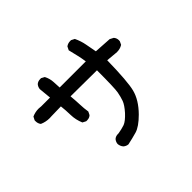

<svg xmlns="http://www.w3.org/2000/svg" viewBox="-159 -986 1319 1319"><g transform="rotate(-45 500.0 -326.5)"><path d="M422.9 -35.2Q425.8 -35.2 428.7 -35.2Q463.9 -41 493.2 -50.8Q520.5 -61.5 558.6 -102.5Q595.7 -144.5 606 -172.9Q616.2 -201.2 623 -237.8Q629.9 -274.4 629.9 -446.3L375 -448.2Q379.9 -394.5 380.9 -360.4Q381.8 -326.2 387.7 -288.1L376 -264.6Q366.2 -255.9 356.9 -253.4Q347.7 -251 341.8 -251Q335.9 -251 330.1 -251L305.7 -263.7Q286.1 -309.6 285.2 -356.9Q284.2 -404.3 279.3 -446.3L186.5 -444.3Q176.8 -443.4 168 -443.4Q130.9 -443.4 97.7 -458L95.7 -460Q84 -475.6 84 -497.1Q84 -500 84 -505.9L96.7 -530.3Q127 -543.9 160.2 -543.9Q171.9 -543.9 184.6 -542H269.5L260.7 -632.8Q262.7 -652.3 275.4 -667Q290 -679.7 311.5 -679.7Q314.5 -679.7 320.3 -679.7L343.8 -667Q360.4 -635.7 362.3 -599.6L365.2 -543.9H619.1Q613.3 -583 606.4 -611.3L589.8 -680.7L602.5 -706.1Q620.1 -718.8 641.6 -718.8Q644.5 -718.8 650.4 -718.8L674.8 -706.1Q694.3 -665 701.7 -624Q709 -583 716.8 -543.9L842.8 -536.1L869.1 -522.5Q882.8 -506.8 882.8 -485.4Q882.8 -477.5 881.8 -475.6L871.1 -453.1L868.2 -451.2Q845.7 -437.5 816.4 -437.5Q809.6 -437.5 801.8 -438.5L728.5 -445.3Q724.6 -240.2 707 -172.9Q688.5 -99.6 618.2 -28.3Q558.6 31.2 514.2 43.9Q469.7 56.6 422.9 66.4Q403.3 64.5 388.7 51.8Q374 35.2 372.1 11.7Q374 -7.8 386.7 -22.5Q401.4 -35.2 422.9 -35.2Z"/></g></svg>

Font: JasonHandwriting2
Style: SemiBold
Weight: 600
Version: Version 1.04.7